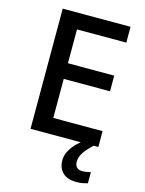

<svg xmlns="http://www.w3.org/2000/svg" viewBox="-137 -795 831 1102"><g transform="rotate(15 278.5 -243.5)"><path d="M498 0H95V-714H498V-620H205V-419H480V-326H205V-94H498ZM400 114Q400 136 412 147Q424 158 443 158Q460 158 472.5 155Q485 152 494 151V217Q479 221 464 224Q449 227 427 227Q373 227 345.5 199.5Q318 172 318 127Q318 98 332.5 71Q347 44 369.5 21.5Q392 -1 416 -16L470 0Q436 32 418 58.5Q400 85 400 114Z"/></g></svg>

Font: Noto Sans Nag Mundari Medium
Style: Regular
Weight: 500
Version: Version 1.000